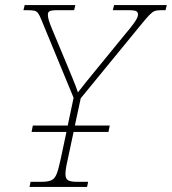

<svg xmlns="http://www.w3.org/2000/svg" viewBox="-20 -734 675 754"><path d="M96 0 100 -20H143Q168 -20 181.5 -26Q195 -32 202.5 -51Q210 -70 218 -108L241 -216H104L109 -241H246L269 -350L143 -655Q136 -673 130 -681.5Q124 -690 114.5 -692Q105 -694 85 -694H72L77 -714H276L271 -694H207Q182 -694 175 -690Q168 -686 168 -677Q168 -667 171.5 -655Q175 -643 184 -621L240 -487Q251 -460 265 -426.5Q279 -393 286 -371Q299 -388 316.5 -410Q334 -432 359 -462L466 -593Q493 -625 504.5 -641Q516 -657 519 -664.5Q522 -672 522 -677Q522 -685 516 -689.5Q510 -694 484 -694H423L428 -714H635L630 -694H611Q596 -694 587 -690.5Q578 -687 565.5 -674Q553 -661 528 -630L297 -348L274 -241H411L406 -216H269L246 -108Q237 -69 237 -51Q237 -32 247.5 -26Q258 -20 283 -20H326L322 0Z"/></svg>

Font: Noto Serif Thin
Style: Italic
Weight: 100
Italic angle: -12°
Designer: Monotype Design Team
Foundry: Monotype Imaging Inc.
Version: Version 2.014; ttfautohint (v1.8.4.7-5d5b)